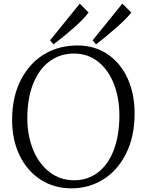

<svg xmlns="http://www.w3.org/2000/svg" viewBox="-20 -1013 796 1047"><path d="M46 0ZM714 -395Q714 -268 667.5 -175.5Q621 -83 543 -34.5Q465 14 370 14Q274 14 200.5 -34Q127 -82 86.5 -166.5Q46 -251 46 -358Q46 -489 97 -583.5Q148 -678 233 -724Q308 -765 403 -765Q496 -765 566.5 -717.5Q637 -670 675.5 -586Q714 -502 714 -395ZM129 -368Q129 -275 160 -198Q191 -121 249 -75.5Q307 -30 385 -30Q458 -30 514 -72.5Q570 -115 600.5 -195Q631 -275 631 -385Q631 -476 602 -552.5Q573 -629 517 -675Q461 -721 383 -721Q309 -721 251.5 -679.5Q194 -638 161.5 -558Q129 -478 129 -368ZM415 -993 463 -945Q437 -909 382 -861Q327 -813 272 -771L253 -793ZM647 -993 696 -945Q669 -910 613.5 -861.5Q558 -813 504 -771L485 -793Z"/></svg>

Font: Martel Light
Style: Regular
Weight: 300
Designer: Dan Reynolds
Foundry: Dan Reynolds
Version: Version 1.001; ttfautohint (v1.1) -l 5 -r 5 -G 72 -x 0 -D la